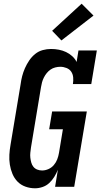

<svg xmlns="http://www.w3.org/2000/svg" viewBox="-20 -1007 542 1035"><path d="M169 8Q142 8 117 -1Q92 -10 74.5 -28Q57 -46 47 -70Q37 -94 33 -120Q29 -146 30.5 -173Q32 -200 37 -228L91 -552Q94 -575 99.5 -596.5Q105 -618 114.5 -639.5Q124 -661 137.5 -681Q151 -701 169.5 -716Q188 -731 210.5 -737Q233 -743 255 -743Q277 -743 297.5 -739Q318 -735 336 -726.5Q354 -718 369 -704.5Q384 -691 393 -673L403 -735H502L472 -554H373Q376 -572 374.5 -589.5Q373 -607 364 -620.5Q355 -634 338.5 -640.5Q322 -647 305 -647Q292 -647 278 -643.5Q264 -640 252.5 -632Q241 -624 232 -613Q223 -602 216.5 -589Q210 -576 206.5 -563Q203 -550 201 -537L147 -212Q145 -198 143.5 -184Q142 -170 143.5 -157Q145 -144 148.5 -131Q152 -118 160 -108Q168 -98 180.5 -93Q193 -88 207 -88Q224 -88 241 -95.5Q258 -103 270 -117Q282 -131 288.5 -148Q295 -165 298 -183L319 -310H245L261 -406H448L380 0H277L292 -92Q284 -72 272.5 -53.5Q261 -35 245.5 -20.5Q230 -6 209.5 1Q189 8 169 8ZM311 -789 261 -841 420 -987 484 -923Z"/></svg>

Font: Iosevka Slab Oblique
Style: Bold
Weight: 700
Italic angle: -9°
Monospace: yes
Designer: Belleve Invis
Foundry: Belleve Invis
Version: Version 11.1.1; ttfautohint (v1.8.3)